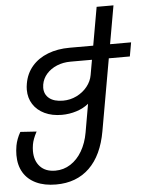

<svg xmlns="http://www.w3.org/2000/svg" viewBox="-86 -773 770 1005"><g transform="rotate(-5 299.0 -271.0)"><path d="M-26 12Q-26 -11.5 -21.5 -37.5Q-15 -72.5 5 -107.5L90 -102Q69.5 -63.5 65 -35.5Q62 -17.5 62 -1.5Q62 49.5 90.5 80Q119 110.5 170.5 110.5Q214 110.5 250.2 87.2Q286.5 64 311 22Q335.5 -20 345 -74.5L371 -223.5Q344.5 -201.5 307 -189.5Q269.5 -177.5 229.5 -177.5Q178.5 -177.5 139.5 -196Q100.5 -214.5 79.2 -247.8Q58 -281 58 -324Q58 -339.5 61 -356Q70 -409 102.5 -446.8Q135 -484.5 185.8 -504.2Q236.5 -524 301 -524H424.5L460 -725H548.5L513 -524H623.5L610.5 -451H500L433.5 -74.5Q411.5 51.5 343.5 117.2Q275.5 183 168 183Q107 183 63.5 162.5Q20 142 -3 103.8Q-26 65.5 -26 12ZM397.5 -372 411.5 -451H299Q260 -451 227.2 -437.5Q194.5 -424 173 -399.8Q151.5 -375.5 146 -344Q144.5 -335 144.5 -327Q144.5 -292 170 -271.5Q195.5 -251 242.5 -251Q280.5 -251 314 -267.5Q347.5 -284 369.8 -311.8Q392 -339.5 397.5 -372Z"/></g></svg>

Font: JuliaMono
Style: Italic
Weight: 400
Italic angle: -9°
Monospace: yes
Designer: cormullion
Foundry: corm
Version: Version 0.057; ttfautohint (v1.8.4)